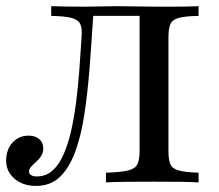

<svg xmlns="http://www.w3.org/2000/svg" viewBox="-28 -591 710 622"><path d="M88.7 11.3Q46 11.3 19 -12.1Q-8.1 -35.5 -8.1 -70.2Q-8.1 -106.5 12.5 -129Q33.1 -151.6 64.5 -151.6Q85.5 -151.6 98.8 -140.7Q112.1 -129.8 112.1 -109.7Q112.1 -96 105.2 -85.5Q98.4 -75 89.1 -66.9Q79.8 -58.9 73 -51.2Q66.1 -43.5 66.1 -35.5Q66.1 -28.2 72.6 -23.8Q79 -19.4 91.1 -19.4Q120.2 -19.4 141.1 -37.5Q162.1 -55.6 177 -88.7Q191.9 -121.8 202 -165.3Q212.1 -208.9 218.5 -259.7Q225 -310.5 229 -364.1Q233.1 -417.7 236.3 -471Q238.7 -499.2 231.9 -513.3Q225 -527.4 203.2 -533.1Q181.5 -538.7 137.9 -539.5V-571Q157.3 -570.2 188.3 -569.8Q219.4 -569.4 250.8 -569.4Q275.8 -569.4 298.8 -570.2Q321.8 -571 348.4 -571Q383.1 -571 411.3 -570.2Q439.5 -569.4 478.2 -569.4Q506.5 -569.4 532.7 -569.4Q558.9 -569.4 580.2 -569.8Q601.6 -570.2 615.3 -571V-539.5Q571.8 -538.7 551.2 -533.1Q530.6 -527.4 524.2 -513.3Q517.7 -499.2 517.7 -470.2V-100.8Q517.7 -72.6 524.2 -58.5Q530.6 -44.4 551.2 -38.7Q571.8 -33.1 615.3 -31.5V0Q593.5 -1.6 556.9 -2Q520.2 -2.4 470.2 -2.4Q421 -2.4 379.8 -2Q338.7 -1.6 315.3 0V-31.5Q363.7 -33.1 386.7 -38.7Q409.7 -44.4 416.9 -58.5Q424.2 -72.6 424.2 -100.8V-544.4L431.5 -539.5H264.5L274.2 -543.5Q268.5 -452.4 262.1 -369.8Q255.6 -287.1 244.8 -217.3Q233.9 -147.6 214.5 -96.4Q195.2 -45.2 164.9 -16.9Q134.7 11.3 88.7 11.3Z"/></svg>

Font: Playfair 12pt Medium
Style: Regular
Weight: 500
Designer: Claus Eggers Sørensen
Foundry: Claus Eggers Sørensen
Version: Version 2.000;gftools[0.9.28]